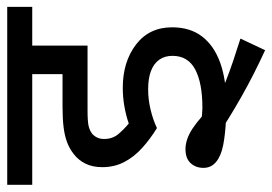

<svg xmlns="http://www.w3.org/2000/svg" viewBox="-134 -528 772 545"><g transform="rotate(-90 252.5 -256.0)"><path d="M271 -222Q242 -222 213 -215Q184 -208 161 -197Q130 -216 104.5 -239Q79 -262 64.5 -290Q50 -318 50 -352Q50 -380 60 -400Q70 -420 87 -433Q102 -445 120.5 -452Q139 -459 163.5 -462Q188 -465 221 -465H314V-551H0V-622H505V-551H395V-394H211Q180 -394 167 -391Q154 -388 145 -381Q138 -375 134 -366.5Q130 -358 130 -347Q130 -323 144 -306.5Q158 -290 174 -277Q197 -285 223 -289.5Q249 -294 275 -294Q349 -294 398 -256.5Q447 -219 447 -154Q447 -103 421 -69Q395 -35 346.5 -17.5Q298 0 230 0Q218 0 207 0Q196 0 185 -1Q143 -3 112.5 -9Q82 -15 65 -29Q48 -43 48 -65Q48 -87 61.5 -101.5Q75 -116 101 -116Q129 -116 159.5 -96Q190 -76 241 -25Q265 -13 293 -2Q321 9 352 19.5Q383 30 415 40L382 110Q312 78 249.5 42.5Q187 7 135 -28L99 -92Q126 -80 162.5 -74Q199 -68 219 -68Q289 -68 327.5 -88.5Q366 -109 366 -153Q366 -175 355 -190.5Q344 -206 323 -214Q302 -222 271 -222Z"/></g></svg>

Font: Noto Sans Devanagari
Style: Regular
Weight: 400
Designer: Jelle Bosma - Monotype Design Team
Foundry: Monotype Imaging Inc.
Version: Version 2.003